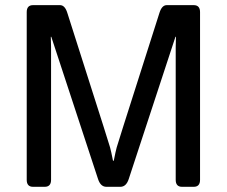

<svg xmlns="http://www.w3.org/2000/svg" viewBox="-20 -720 874 740"><path d="M107.4 0Q83 0 83 -26.9V-673.3Q83 -700.2 107.4 -700.2H211.4Q230 -700.2 239.3 -670.9L378.9 -232.9Q400.4 -165.5 404.3 -151.6Q408.2 -137.7 415.5 -100.6H418.5Q425.8 -137.7 429.7 -151.6Q433.6 -165.5 455.1 -232.9L594.7 -670.9Q604 -700.2 622.6 -700.2H726.6Q751 -700.2 751 -673.3V-26.9Q751 0 726.6 0H681.6Q657.2 0 657.2 -26.9V-539.1Q657.2 -558.6 658.2 -578.1H656.2L476.1 -29.8Q466.3 0 443.8 0H390.1Q367.7 0 357.9 -29.8L177.7 -578.1H175.8Q176.8 -558.6 176.8 -539.1V-26.9Q176.8 0 152.3 0Z"/></svg>

Font: Istok Web
Style: Regular
Weight: 400
Designer: Andrey V. Panov
Foundry: Andrey V. Panov
Version: Version 1.0.2g